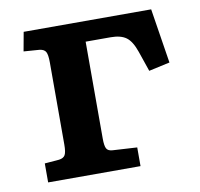

<svg xmlns="http://www.w3.org/2000/svg" viewBox="-64 -589 684 657"><g transform="rotate(-10 277.5 -261.0)"><path d="M52 0V-66L102 -70Q118 -72 123.5 -82Q129 -92 129 -118V-404Q129 -430 123.5 -440Q118 -450 102 -452L47 -456L59 -522H502L532 -332L459 -316L435 -386Q422 -424 403 -438Q384 -452 349 -452H262V-115Q262 -91 267 -81Q272 -71 288 -70L373 -65V0Z"/></g></svg>

Font: Literata 7pt SemiBold
Style: Regular
Weight: 600
Designer: Latin by Veronika Burian and Jose Scaglione. Greek by Irene Vlachou. Cyrillic by Vera Evstafieva.
Foundry: TypeTogether
Version: Version 3.002